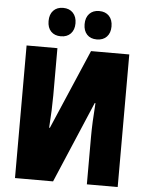

<svg xmlns="http://www.w3.org/2000/svg" viewBox="-61 -981 792 1030"><g transform="rotate(5 335.0 -466.0)"><path d="M225 -714V-460Q225 -386 218 -285H222L406 -714H612V0H446V-256Q446 -331 454 -438H450L264 0H59V-714ZM237 -932Q271 -932 290.5 -911Q310 -890 310 -855Q310 -820 290.5 -799.5Q271 -779 237 -779Q204 -779 184.5 -799Q165 -819 165 -855Q165 -891 184.5 -911.5Q204 -932 237 -932ZM431 -932Q465 -932 484.5 -911.5Q504 -891 504 -855Q504 -820 484.5 -799.5Q465 -779 431 -779Q397 -779 378 -799.5Q359 -820 359 -855Q359 -891 378.5 -911.5Q398 -932 431 -932Z"/></g></svg>

Font: Noto Sans UI CondBlack
Style: Regular
Weight: 900
Width: 3
Designer: Monotype Design Team
Foundry: Monotype Imaging Inc.
Version: Version 1.001